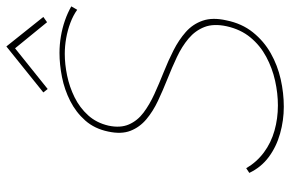

<svg xmlns="http://www.w3.org/2000/svg" viewBox="-178 -744 933 618"><g transform="rotate(-90 289.0 -434.5)"><path d="M544 -762 449 -881 301 -762 312 -748 443 -853 527 -750ZM567 -653 578 -672Q557 -684 532.5 -692.5Q508 -701 481.5 -705.5Q455 -710 428 -710Q391 -710 350.5 -702Q310 -694 273.5 -675.5Q237 -657 210.5 -627Q184 -597 175 -553Q166 -511 177.5 -481.5Q189 -452 214.5 -430.5Q240 -409 274 -393Q308 -377 344.5 -362.5Q381 -348 415 -332Q449 -316 474.5 -294.5Q500 -273 511.5 -243.5Q523 -214 514 -172Q504 -127 478 -95.5Q452 -64 415.5 -44.5Q379 -25 338.5 -16Q298 -7 259 -7Q217 -7 178 -18Q139 -29 108 -52Q77 -75 57 -109L42 -99Q60 -61 93 -36.5Q126 -12 168.5 0Q211 12 255 12Q299 12 343.5 2Q388 -8 427 -30Q466 -52 494.5 -87.5Q523 -123 533 -173Q543 -217 532 -249Q521 -281 495.5 -303.5Q470 -326 436.5 -343Q403 -360 366.5 -374.5Q330 -389 296 -404.5Q262 -420 236 -439.5Q210 -459 198 -486.5Q186 -514 194 -552Q203 -591 227.5 -618Q252 -645 285.5 -661.5Q319 -678 355.5 -685.5Q392 -693 425 -693Q450 -693 475.5 -688.5Q501 -684 525 -675Q549 -666 567 -653Z"/></g></svg>

Font: Advent Pro Thin
Style: Italic
Weight: 250
Italic angle: -12°
Version: Version 3.000